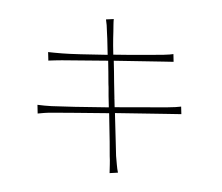

<svg xmlns="http://www.w3.org/2000/svg" viewBox="-85 -875 1170 1010"><g transform="rotate(10 500.0 -370.0)"><path d="M605 21C595 -3 588 -36 580 -64C577 -76 559 -171 535 -285C643 -302 742 -318 804 -328C841 -334 865 -338 880 -340L872 -379C856 -374 836 -369 798 -362C742 -352 639 -334 528 -315C526 -325 524 -335 522 -345L520 -355C519 -359 518 -362 518 -365L515 -380C512 -397 508 -414 505 -431L503 -441C496 -481 488 -520 481 -555C588 -572 690 -588 740 -596C763 -600 784 -603 792 -604L784 -644C774 -641 759 -636 732 -631C683 -622 581 -603 473 -586C459 -654 453 -702 452 -708C449 -728 444 -753 443 -771L403 -762C409 -744 415 -723 419 -700C421 -694 431 -647 444 -580C343 -564 252 -550 208 -546C176 -543 152 -541 133 -540L142 -496C167 -501 188 -506 212 -510C258 -518 350 -533 452 -550C459 -514 467 -474 474 -433L476 -423L477 -419L479 -409C481 -395 484 -382 486 -369L488 -359C491 -345 493 -332 496 -319L498 -309C372 -288 254 -270 200 -263C179 -260 147 -258 126 -257L135 -212C156 -218 177 -224 212 -230C265 -239 381 -259 505 -279C528 -166 545 -72 547 -58C554 -29 557 0 562 31L605 21Z"/></g></svg>

Font: Glow Sans SC Normal ExtraLight
Style: Regular
Weight: 200
Designer: Ryoko NISHIZUKA (kana, bopomofo & ideographs); Paul D. Hunt (Latin, Greek & Cyrillic); Sandoll Communications, Soo-young
Version: Version 0.93